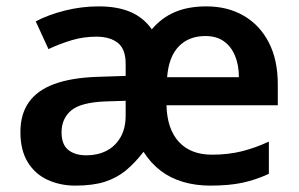

<svg xmlns="http://www.w3.org/2000/svg" viewBox="-20 -572 937 602"><path d="M627 -552Q694 -552 744.5 -522.5Q795 -493 823 -438.5Q851 -384 851 -307V-242H502Q504 -167 541 -127Q578 -87 645 -87Q695 -87 737.5 -97.5Q780 -108 823 -128V-27Q782 -8 740 1Q698 10 639 10Q594 10 554.5 -1.5Q515 -13 484 -36.5Q453 -60 430 -96Q403 -61 374.5 -37.5Q346 -14 308.5 -2Q271 10 216 10Q169 10 129.5 -8Q90 -26 67 -63.5Q44 -101 44 -158Q44 -214 70.5 -251.5Q97 -289 150 -308.5Q203 -328 283 -331L374 -334V-372Q374 -418 349.5 -437.5Q325 -457 282 -457Q242 -457 205 -446Q168 -435 132 -418L92 -505Q132 -526 184 -539Q236 -552 290 -552Q348 -552 389 -534.5Q430 -517 456 -480Q486 -516 528 -534Q570 -552 627 -552ZM311 -254Q233 -251 203 -225.5Q173 -200 173 -157Q173 -119 194 -102Q215 -85 251 -85Q286 -85 313.5 -99Q341 -113 357.5 -141Q374 -169 374 -210V-256ZM624 -459Q572 -459 540.5 -426.5Q509 -394 504 -330H729Q729 -368 717 -397Q705 -426 682 -442.5Q659 -459 624 -459Z"/></svg>

Font: Noto Sans Armenian SemiBold
Style: Regular
Weight: 600
Designer: Monotype Design Team
Foundry: Monotype Imaging Inc.
Version: Version 2.007